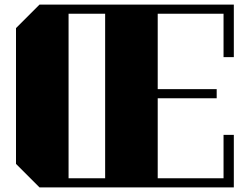

<svg xmlns="http://www.w3.org/2000/svg" viewBox="-20 -820 1103 840"><path d="M153 0H1003V-230H958V-40H670V-390H928V-430H670V-760H958V-570H1003V-800H153L50 -697V-103ZM280 -760H440V-40H280Z"/></svg>

Font: Kumar One
Style: Regular
Weight: 400
Designer: Parimal Parmar
Foundry: Indian Type Foundry
Version: Version 1.001;PS 1.001;hotconv 1.0.88;makeotf.lib2.5.647800